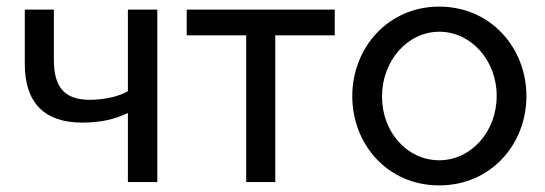

<svg xmlns="http://www.w3.org/2000/svg" viewBox="-20 -551 1649 581"><path d="M367 0H456V-522H367V-275C340 -259 295 -249 252 -249C176 -249 143 -286 143 -370V-522H55V-358C55 -239 115 -180 229 -180C282 -180 325 -189 367 -209Z M725 0H813V-444H993V-522H545V-444H725Z M1046 -260C1046 -115 1152 10 1309 10C1466 10 1573 -115 1573 -260C1573 -406 1465 -531 1309 -531C1154 -531 1046 -406 1046 -260ZM1309 -66C1213 -66 1136 -150 1136 -259C1136 -368 1214 -455 1309 -455C1405 -455 1483 -369 1483 -261C1483 -152 1405 -66 1309 -66Z"/></svg>

Font: FIGSv2-sans-serif Medium
Style: Regular
Weight: 500
Designer: Matt McInerney, Pablo Impallari, Rodrigo Fuenzalida,Mirko Velimirovic
Foundry: Matt McInerney, Pablo Impallari, Rodrigo Fuenzalida
Version: Version 4.021;hotconv 1.0.109;makeotfexe 2.5.65596